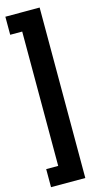

<svg xmlns="http://www.w3.org/2000/svg" viewBox="-148 -869 572 1078"><g transform="rotate(-15 138.0 -330.5)"><path d="M5.9 -826.2H205.1V164.6H5.9V59.6H75.7V-721.2H5.9Z"/></g></svg>

Font: Vazirmatn UI FD
Style: Bold
Weight: 700
Designer: Saber Rastikerdar
Foundry: Saber Rastikerdar
Version: Version 33.003